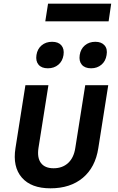

<svg xmlns="http://www.w3.org/2000/svg" viewBox="-20 -1013 640 1043"><path d="M254 10Q149 10 98.5 -48.5Q48 -107 64 -208L118 -550H243L189 -209Q181 -156 202.5 -127.5Q224 -99 271 -99Q319 -99 350 -127.5Q381 -156 389 -209L443 -550H568L514 -208Q498 -104 430 -47Q362 10 254 10ZM475 -642Q441 -642 424.5 -661.5Q408 -681 413 -714Q418 -747 441 -766.5Q464 -786 498 -786Q531 -786 548 -766.5Q565 -747 559 -714Q554 -681 531 -661.5Q508 -642 475 -642ZM240 -642Q206 -642 189.5 -661.5Q173 -681 178 -714Q183 -747 206 -766.5Q229 -786 263 -786Q297 -786 313.5 -766.5Q330 -747 325 -714Q320 -681 297 -661.5Q274 -642 240 -642ZM226 -897 241 -993H584L570 -897Z"/></svg>

Font: JetBrains Mono NL
Style: Bold Italic
Weight: 700
Italic angle: -9°
Designer: Philipp Nurullin, Konstantin Bulenkov
Foundry: JetBrains
Version: Version 2.304; ttfautohint (v1.8.4.7-5d5b)